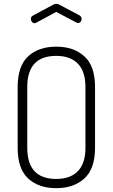

<svg xmlns="http://www.w3.org/2000/svg" viewBox="-20 -974 587 1000"><path d="M273 -912 169 -856Q168 -856 165 -854.5Q162 -853 161 -853Q153 -853 147 -859.5Q141 -866 141 -876Q141 -888 152 -893L256 -949Q264 -954 273 -954Q282 -954 290 -949L394 -894Q405 -888 405 -874Q405 -866 399.5 -860Q394 -854 386 -854L377 -857ZM273 6Q181 6 126.5 -44.5Q72 -95 72 -204V-521Q72 -630 126.5 -680.5Q181 -731 273 -731Q364 -731 419.5 -680.5Q475 -630 475 -521V-204Q475 -95 419.5 -44.5Q364 6 273 6ZM425 -204V-521Q425 -602 385.5 -642.5Q346 -683 273 -683Q122 -683 122 -521V-204Q122 -42 273 -42Q346 -42 385.5 -82.5Q425 -123 425 -204Z"/></svg>

Font: Dosis
Style: Light
Weight: 300
Designer: Edgar Tolentino, Pablo Impallari, Igino Marini
Foundry: Edgar Tolentino, Pablo Impallari, Igino Marini
Version: Version 1.007